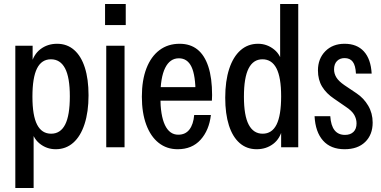

<svg xmlns="http://www.w3.org/2000/svg" viewBox="-20 -740 1916 965"><path d="M260 10Q214 10 178.5 -19Q143 -48 135 -103L149 -108V205H57V-510H144V-408L136 -414Q148 -466 183.5 -493Q219 -520 267 -520Q317 -520 352.5 -489Q388 -458 406.5 -400Q425 -342 425 -261Q425 -178 405 -116.5Q385 -55 348 -22.5Q311 10 260 10ZM237 -68Q284 -68 307.5 -114Q331 -160 331 -256Q331 -351 307 -396.5Q283 -442 236 -442Q189 -442 166 -396Q143 -350 143 -254Q143 -159 166.5 -113.5Q190 -68 237 -68Z M514 0V-510H606V0ZM508 -614V-720H612V-614Z M873 10Q818 10 777.5 -22Q737 -54 715 -113.5Q693 -173 693 -254Q693 -337 716 -396.5Q739 -456 781.5 -488Q824 -520 883 -520Q936 -520 972 -491.5Q1008 -463 1027 -405.5Q1046 -348 1046 -262Q1046 -255 1045.5 -247.5Q1045 -240 1045 -234H751V-302H991L963 -265Q963 -361 942.5 -404Q922 -447 879 -447Q834 -447 810 -398.5Q786 -350 786 -254Q786 -160 809 -111.5Q832 -63 876 -63Q912 -63 932 -89Q952 -115 956 -162H1040Q1031 -85 988 -37.5Q945 10 873 10Z M1393 0V-102L1400 -96Q1389 -44 1353.5 -17Q1318 10 1270 10Q1220 10 1184.5 -21Q1149 -52 1130.5 -110Q1112 -168 1112 -249Q1112 -333 1132 -394Q1152 -455 1189 -487.5Q1226 -520 1277 -520Q1322 -520 1358 -491Q1394 -462 1401 -407L1388 -402V-720H1479V0ZM1300 -68Q1347 -68 1370 -114Q1393 -160 1393 -256Q1393 -351 1369.5 -396.5Q1346 -442 1299 -442Q1253 -442 1229.5 -396Q1206 -350 1206 -254Q1206 -159 1230 -113.5Q1254 -68 1300 -68Z M1712 10Q1642 10 1603.5 -33.5Q1565 -77 1561 -156H1640Q1643 -109 1661.5 -85.5Q1680 -62 1714 -62Q1741 -62 1756.5 -77Q1772 -92 1772 -120Q1772 -142 1760.5 -162.5Q1749 -183 1717 -204L1659 -244Q1620 -270 1599 -304.5Q1578 -339 1578 -386Q1578 -445 1615 -482.5Q1652 -520 1712 -520Q1774 -520 1809 -481.5Q1844 -443 1848 -370H1769Q1767 -411 1753 -429.5Q1739 -448 1712 -448Q1688 -448 1673.5 -433Q1659 -418 1659 -391Q1659 -370 1670.5 -351Q1682 -332 1711 -312L1772 -271Q1808 -247 1830.5 -209Q1853 -171 1853 -124Q1853 -63 1815.5 -26.5Q1778 10 1712 10Z"/></svg>

Font: Instrument Sans Condensed Medium
Style: Regular
Weight: 500
Width: 3
Designer: Rodrigo Fuenzalida
Foundry: fragTYPE
Version: Version 1.000;gftools[0.9.28]